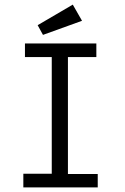

<svg xmlns="http://www.w3.org/2000/svg" viewBox="-20 -811 540 831"><path d="M166 -660 335 -721 295 -791 143 -702ZM81 0H403V-58H274V-564H397V-623H88V-564H204V-59H81Z"/></svg>

Font: Inconsolata
Style: Regular
Weight: 400
Monospace: yes
Designer: Raph Levien, Cyreal, Brenton Simpson
Foundry: Raph Levien, Cyreal, Google
Version: Version 3.100